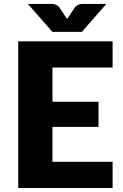

<svg xmlns="http://www.w3.org/2000/svg" viewBox="-20 -934 613 954"><path d="M70.5 0ZM539.5 -728.5V-598.5H240.5V-428.5H469.5V-303.5H240.5V-130H539.5V0H70.5V-728.5ZM118.5 -914.5H230.5Q235 -914.5 240.8 -914.2Q246.5 -914 252.5 -912.2Q258.5 -910.5 264.2 -907Q270 -903.5 275 -897L304.5 -852.5L313.5 -839.5Q315.5 -842.5 317.8 -845.8Q320 -849 322.5 -852.5L351.5 -896.5Q356.5 -903 362.5 -906.8Q368.5 -910.5 374.5 -912.2Q380.5 -914 386.2 -914.2Q392 -914.5 396.5 -914.5H508.5L386.5 -775.5H240.5Z"/></svg>

Font: Lato Black
Style: Regular
Weight: 900
Designer: Lukasz Dziedzic
Foundry: tyPoland Lukasz Dziedzic
Version: Version 2.007; 2014-02-27